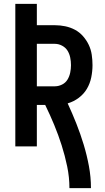

<svg xmlns="http://www.w3.org/2000/svg" viewBox="-20 -755 540 990"><path d="M338 215Q338 159 326.5 103.5Q315 48 298 -5.5Q281 -59 259.5 -111Q238 -163 213 -214H170V0H59V-735H170V-625H263Q290 -625 316.5 -619.5Q343 -614 366.5 -601.5Q390 -589 408 -568.5Q426 -548 437.5 -524Q449 -500 453 -473Q457 -446 457 -419Q457 -388 450.5 -356Q444 -324 428 -297Q412 -270 386 -250.5Q360 -231 329 -222Q353 -170 374 -117Q395 -64 411.5 -9.5Q428 45 438.5 101.5Q449 158 449 215ZM170 -310H263Q282 -310 300 -319Q318 -328 328 -344.5Q338 -361 342 -380.5Q346 -400 346 -419Q346 -439 342 -458.5Q338 -478 328 -494Q318 -510 300 -519.5Q282 -529 263 -529H170Z"/></svg>

Font: Iosevka Curly
Style: Bold
Weight: 700
Monospace: yes
Designer: Belleve Invis
Foundry: Belleve Invis
Version: Version 22.1.2; ttfautohint (v1.8.4)